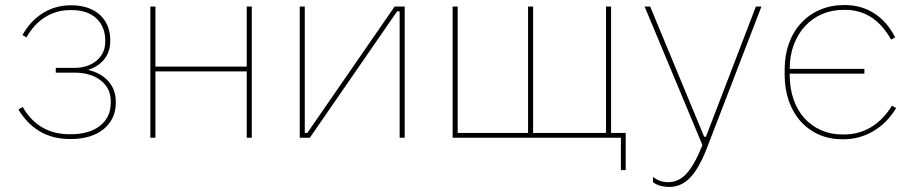

<svg xmlns="http://www.w3.org/2000/svg" viewBox="-20 -546 3630 761"><path d="M257 5H261Q302 5 334.5 -5Q367 -15 390.5 -34Q414 -53 426.5 -79.5Q439 -106 439 -139V-143Q439 -191 409.5 -224Q380 -257 329 -269Q370 -282 393.5 -311.5Q417 -341 417 -383V-387Q417 -419 406 -444.5Q395 -470 375 -488Q355 -506 326.5 -515.5Q298 -525 263 -525H260Q200 -525 150.5 -494.5Q101 -464 69 -407L85 -398Q115 -451 159.5 -478.5Q204 -506 258 -506H264Q326 -506 361.5 -473.5Q397 -441 397 -386V-380Q397 -335 363 -306Q329 -277 275 -277H201V-258H276Q340 -258 379.5 -227Q419 -196 419 -145V-139Q419 -81 376.5 -47.5Q334 -14 261 -14H255Q194 -14 147.5 -41Q101 -68 70 -122L53 -112Q88 -54 139 -24.5Q190 5 257 5Z M576 0H596V-263H958V0H978V-520H958V-282H596V-520H576Z M1168 0H1208L1554 -501H1564V0H1584V-520H1544L1198 -19H1188V-520H1168Z M2441 128H2460V-19H2402V-520H2382V-19H2093V-520H2073V-19H1794V-520H1774V0H2441Z M2632 195Q2656 195 2676.5 186Q2697 177 2715 158.5Q2733 140 2750 110Q2767 80 2783 38L2998 -520H2976L2778 -4H2771L2557 -520H2535L2764 29Q2734 105 2702.5 140.5Q2671 176 2629 176Q2612 176 2597 171Q2582 166 2568 155V176Q2581 186 2597.5 190.5Q2614 195 2632 195Z M3319 6H3323Q3387 6 3442 -26.5Q3497 -59 3532 -118L3515 -127Q3481 -71 3432.5 -42Q3384 -13 3325 -13H3319Q3273 -13 3234.5 -30Q3196 -47 3168 -78Q3140 -109 3125 -153Q3110 -197 3110 -250V-254H3406V-273H3110Q3110 -325 3126 -368Q3142 -411 3170.5 -442Q3199 -473 3238 -490Q3277 -507 3325 -507H3330Q3387 -507 3432.5 -478Q3478 -449 3512 -389L3528 -398Q3496 -461 3444.5 -493.5Q3393 -526 3329 -526H3326Q3274 -526 3230.5 -507.5Q3187 -489 3155.5 -455Q3124 -421 3107 -374Q3090 -327 3090 -270V-250Q3090 -193 3106.5 -146Q3123 -99 3153.5 -65Q3184 -31 3226 -12.5Q3268 6 3319 6Z"/></svg>

Font: Fixel Variable
Style: Regular
Weight: 100
Width: 3
Designer: AlfaBravo + MacPaw
Foundry: Kyrylo Tkachov, Marchela Mozhyna, Serhii Makarenko, Maria Weinstein, Zakhar Kryvoshyya
Version: Version 1.211